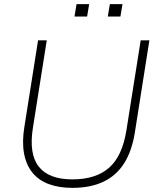

<svg xmlns="http://www.w3.org/2000/svg" viewBox="-20 -900 760 928"><path d="M330 8Q264 8 215 -10.5Q166 -29 136 -66.5Q106 -104 96 -159.5Q86 -215 98 -288L164 -705H206L139 -282Q119 -156 167.5 -94.5Q216 -33 330 -33Q443 -33 507 -89Q571 -145 591 -270L660 -705H702L632 -261Q618 -171 580.5 -111.5Q543 -52 480.5 -22Q418 8 330 8ZM501 -820 511 -880H572L562 -820ZM340 -820 350 -880H411L401 -820Z"/></svg>

Font: Nunito Sans 12pt ExtraLight
Style: Italic
Weight: 200
Italic angle: -9°
Designer: Vernon Adams
Foundry: Vernon Adams
Version: Version 3.101;gftools[0.9.27]